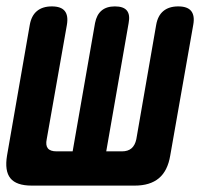

<svg xmlns="http://www.w3.org/2000/svg" viewBox="-40 -580 660 600"><path d="M59 0Q11 0 -7.5 -23Q-26 -46 -18 -94L53 -502Q58 -531 75.5 -545.5Q93 -560 122 -560Q151 -560 162.5 -545.5Q174 -531 169 -502L106 -145Q102 -126 109.5 -116.5Q117 -107 137 -107H187L257 -508Q262 -534 277.5 -547Q293 -560 319 -560Q346 -560 356.5 -547Q367 -534 362 -508L292 -107H341Q360 -107 371 -116.5Q382 -126 386 -145L448 -502Q453 -531 470.5 -545.5Q488 -560 517 -560Q546 -560 557.5 -545.5Q569 -531 564 -503L492 -94Q484 -46 456.5 -23Q429 0 381 0Z"/></svg>

Font: Maple Mono
Style: Bold Italic
Weight: 700
Italic angle: -10°
Monospace: yes
Designer: subframe7536
Version: Version 7.000